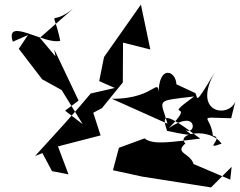

<svg xmlns="http://www.w3.org/2000/svg" viewBox="-20 -777 1047 838"><path d="M279 -16 233 -138 419 -186 387 -285 425 -305 516 -417 517 -591 636 -561 595 -757 434 -528 413 -423 481 -393 376 -369C298 -275 214 -185 133 -96L165 -109L207 -30ZM264 -294 323 -338 217 -561 222 -531 154 -612 299 -739C192 -653 209 -760 243 -599C175 -580 0 -707 36 -595L102 -624L62 -564L164 -431L249 -384L341 -235ZM750 -409C747 -477 657 -497 675 -332C669 -470 678 -344 468 -346L711 -237C681 -346 652 -335 827 -356C674 -243 848 -350 717 -218C845 -305 837 -184 790 -209C803 -195 862 -173 709 -206C686 -276 691 -296 854 -172C725 -157 648 -143 611 -173L499 -132L473 -34L602 -6L901 41L991 -49L985 7L825 -61C809 -111 740 -107 789 -151C745 -197 898 -222 947 -150C863 -119 961 -175 909 -185C900 -277 828 -264 989 -261L1007 -334C979 -261 816 -281 917 -461C825 -305 846 -353 832 -371Z"/></svg>

Font: Asimov Silicon
Style: Regular
Weight: 400
Designer: Google
Version: Version 2.000980; 2014